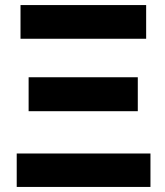

<svg xmlns="http://www.w3.org/2000/svg" viewBox="-20 -710 653 758"><path d="M61 -557V-690H557V-557ZM93 -271V-405H524V-271ZM46 28V-104H574V28Z"/></svg>

Font: Gmarket Sans TTF Bold
Style: Regular
Weight: 700
Designer: Creative Director : Sungho Lee; Art Director : Kiwoong Choi; Project Manager : Sori Yang, Jongwook Yoon; Font Designer :
Foundry: Sandoll Inc.
Version: Version 1.000;hotconv 1.0.109;makeotfexe 2.5.65596